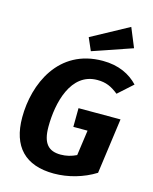

<svg xmlns="http://www.w3.org/2000/svg" viewBox="-139 -1040 914 1148"><g transform="rotate(15 318.0 -466.5)"><path d="M528 -950 298 -825 332 -747 577 -831ZM417 -710C143 -710 38 -466 38 -259C38 -79 129 17 307 17C395 17 487 -9 562 -56L609 -399H349L348 -283H436L414 -126C383 -111 352 -103 317 -103C243 -103 204 -141 204 -245C204 -394 251 -591 415 -591C469 -591 503 -575 546 -541L636 -622C587 -674 516 -710 417 -710Z"/></g></svg>

Font: Fira Sans
Style: Bold Italic
Weight: 700
Italic angle: -8°
Designer: bBox Type GmbH & Carrois Corporate GbR & Edenspiekermann AG
Foundry: bBox Type GmbH & Carrois Corporate GbR & Edenspiekermann AG
Version: Version 4.301;PS 004.301;hotconv 1.0.88;makeotf.lib2.5.64775